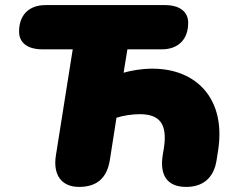

<svg xmlns="http://www.w3.org/2000/svg" viewBox="-20 -725 939 755"><path d="M291 10C362 10 401 -26 412 -96L438 -262C465 -271 502 -276 529 -276C607 -276 640 -239 624 -140L620 -116C607 -35 638 10 712 10C776 10 821 -23 832 -97L838 -136C868 -334 755 -455 579 -455C536 -455 493 -447 466 -439L481 -531H616C681 -531 720 -570 720 -635C720 -679 687 -705 628 -705H159C94 -705 55 -666 55 -601C55 -557 88 -531 147 -531H266L200 -115C187 -36 223 10 291 10Z"/></svg>

Font: SN Pro Black
Style: Italic
Weight: 900
Italic angle: -9°
Designer: Tobias Whetton
Foundry: Supernotes
Version: Version 1.001;Glyphs 3.2 (3249)